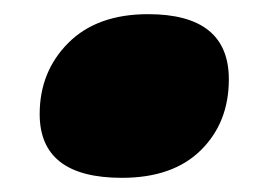

<svg xmlns="http://www.w3.org/2000/svg" viewBox="-20 -456 366 271"><path d="M36 -295Q36 -355 76.5 -395.5Q117 -436 189 -436Q303 -436 303 -344Q303 -283 263.5 -244Q224 -205 152 -205Q36 -205 36 -295Z"/></svg>

Font: Georama Expanded Black
Style: Italic
Weight: 900
Width: 7
Italic angle: -9°
Designer: Jean-Baptiste Levee
Foundry: Production Type
Version: Version 1.000